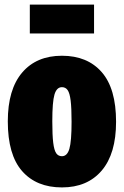

<svg xmlns="http://www.w3.org/2000/svg" viewBox="-20 -797 540 837"><path d="M486 -266Q486 -127 423.5 -53.5Q361 20 250 20Q139 20 76.5 -51Q14 -122 14 -268Q14 -407 76.5 -480.5Q139 -554 250 -554Q361 -554 423.5 -482.5Q486 -411 486 -266ZM208 -268Q208 -208 212 -175Q216 -142 225 -129Q234 -116 250 -116Q273 -116 282.5 -148.5Q292 -181 292 -266Q292 -326 288 -358.5Q284 -391 275 -404Q266 -417 250 -417Q227 -417 217.5 -385Q208 -353 208 -268ZM390 -651H110V-777H390Z"/></svg>

Font: Fira Sans Extra Condensed Black
Style: Regular
Weight: 900
Width: 1
Designer: Carrois Corporate & Edenspiekermann AG
Foundry: Carrois Corporate GbR & Edenspiekermann AG
Version: Version 4.203